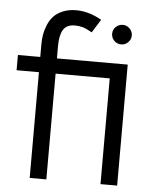

<svg xmlns="http://www.w3.org/2000/svg" viewBox="-52 -759 639 802"><g transform="rotate(5 267.5 -357.5)"><path d="M102.5 -507.3V-560.5Q102.5 -581.5 105.7 -600.8Q108.9 -620.1 117.7 -641.6Q126.5 -663.1 140.9 -678.7Q155.3 -694.3 179.7 -704.6Q204.1 -714.8 235.8 -714.8Q288.1 -714.8 342.3 -684.1L307.6 -628.4Q282.7 -642.6 267.8 -646.7Q252.9 -650.9 235.8 -650.9Q200.2 -650.9 186.3 -627.2Q172.4 -603.5 172.4 -560.5V-507.3H469.2V0H399.4V-443.4H172.4V0H102.5V-443.4H8.8V-507.3ZM434.6 -670.9Q451.2 -670.9 463.4 -658.7Q475.6 -646.5 475.6 -629.9Q475.6 -613.3 463.4 -601.1Q451.2 -588.9 434.6 -588.9Q417.5 -588.9 405.3 -600.8Q393.1 -612.8 393.1 -629.9Q393.1 -647 405.3 -658.9Q417.5 -670.9 434.6 -670.9Z"/></g></svg>

Font: LilGrotesk
Style: Regular
Weight: 400
Designer: BSozoo
Foundry: BSozoo
Version: Version 1.004;PS 001.004;hotconv 1.0.70;makeotf.lib2.5.58329